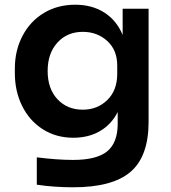

<svg xmlns="http://www.w3.org/2000/svg" viewBox="-20 -580 723 814"><path d="M136 203V87Q222 98 290 98Q390 98 434.5 61.5Q479 25 479 -56V-105Q452 -52 403.5 -24Q355 4 291 4Q218 4 161.5 -32Q105 -68 74 -130.5Q43 -193 43 -269V-290Q43 -366 75.5 -428Q108 -490 166 -525Q224 -560 299 -560Q370 -560 422 -527Q474 -494 500 -432V-543H610V-64Q610 83 533.5 148.5Q457 214 291 214Q208 214 136 203ZM477 -267V-302Q477 -368 434.5 -406.5Q392 -445 331 -445Q265 -445 223.5 -399.5Q182 -354 182 -279Q182 -204 223.5 -159.5Q265 -115 331 -115Q393 -115 435 -156Q477 -197 477 -267Z"/></svg>

Font: Sora-SIA SemiBold
Style: Regular
Weight: 600
Designer: Jonathan Barnbrook, Julián Moncada
Foundry: Barnbrook Fonts
Version: Version 2.000